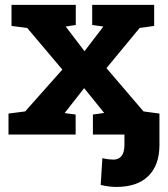

<svg xmlns="http://www.w3.org/2000/svg" viewBox="-20 -548 684 782"><path d="M14.6 0V-85.4L82.5 -94.2L233.9 -264.6L90.8 -434.1L26.9 -442.4V-528.3H288.6V-446.3L247.6 -439.9L324.2 -339.4L400.9 -439.9L355.5 -446.3V-528.3H607.9V-442.4L548.8 -434.1L413.6 -270.5L564.5 -94.2L629.4 -85.4V0H358.4V-81.5L404.3 -87.9L322.8 -189L243.2 -87.4L288.1 -81.5V0ZM454.1 213.4Q439 213.4 423.3 211.4Q407.7 209.5 390.1 205.1L397 96.2Q408.7 99.1 420.9 100.6Q433.1 102.1 441.4 102.1Q463.9 102.1 475.3 86.9Q486.8 71.8 486.8 42.5V-43H629.4V42.5Q629.4 124.5 584.2 168.9Q539.1 213.4 454.1 213.4Z"/></svg>

Font: Roboto Slab LO
Style: Bold
Weight: 700
Designer: Google
Version: Version 2.000